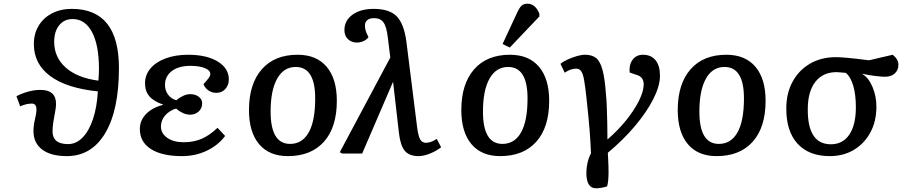

<svg xmlns="http://www.w3.org/2000/svg" viewBox="-20 -830 4928 1038"><path d="M341 14Q255 14 208 -21.5Q161 -57 161 -121Q161 -152 169 -185Q177 -218 177 -236Q178 -270 152 -270Q122 -270 89 -255L69 -310Q137 -344 199 -344Q283 -344 283 -268Q283 -251 278 -225.5Q273 -200 268.5 -171.5Q264 -143 264 -120Q264 -51 348 -51Q392 -51 426.5 -86.5Q461 -122 482.5 -185.5Q504 -249 509 -336Q341 -353 252 -418.5Q163 -484 163 -592Q163 -648 189 -691Q215 -734 261.5 -758Q308 -782 368 -782Q623 -782 623 -462Q623 -235 549 -110.5Q475 14 341 14ZM512 -394Q515 -433 515 -457Q515 -586 477.5 -656.5Q440 -727 373 -727Q327 -727 300 -693.5Q273 -660 273 -604Q273 -520 335.5 -464.5Q398 -409 512 -394Z M964 14Q855 14 795.5 -24.5Q736 -63 736 -132Q736 -179 769.5 -213.5Q803 -248 861 -263V-265Q811 -282 787.5 -309.5Q764 -337 764 -380Q764 -425 793.5 -460Q823 -495 876 -514.5Q929 -534 997 -534Q1097 -534 1157 -497.5Q1217 -461 1217 -401Q1217 -369 1198 -348.5Q1179 -328 1150 -328Q1126 -328 1107.5 -340.5Q1089 -353 1080 -375Q1102 -399 1109.5 -410Q1117 -421 1117 -430Q1117 -450 1087 -462Q1057 -474 1009 -474Q946 -474 909 -446Q872 -418 872 -371Q872 -341 888.5 -318.5Q905 -296 933 -288Q949 -302 969.5 -311.5Q990 -321 1008 -321Q1036 -321 1054.5 -307Q1073 -293 1073 -271Q1073 -245 1054.5 -227.5Q1036 -210 1008 -210Q988 -210 968.5 -219Q949 -228 932 -243Q895 -232 872.5 -205.5Q850 -179 850 -146Q850 -109 884 -85Q918 -61 973 -61Q1027 -61 1070 -79.5Q1113 -98 1156 -139L1197 -95Q1159 -44 1097.5 -15Q1036 14 964 14Z M1536 14Q1435 14 1380.5 -51Q1326 -116 1326 -235Q1326 -376 1395 -455Q1464 -534 1589 -534Q1691 -534 1746 -469Q1801 -404 1801 -285Q1801 -142 1731.5 -64Q1662 14 1536 14ZM1548 -52Q1614 -52 1649 -114Q1684 -176 1684 -298Q1684 -468 1579 -468Q1514 -468 1478.5 -405Q1443 -342 1443 -227Q1443 -52 1548 -52Z M2243 14Q2193 14 2169 -14Q2145 -42 2137 -109L2105 -388L1938 0H1830L1817 -7L2090 -519L2077 -625Q2070 -685 2053.5 -708.5Q2037 -732 2002 -732Q1979 -732 1966 -721.5Q1953 -711 1953 -692Q1953 -667 1966 -642L1972 -629Q1963 -616 1945.5 -608Q1928 -600 1910 -600Q1880 -600 1861 -618.5Q1842 -637 1842 -667Q1842 -719 1885.5 -750.5Q1929 -782 2000 -782Q2085 -782 2124.5 -742Q2164 -702 2177 -605L2235 -143Q2241 -95 2251.5 -76.5Q2262 -58 2282 -58Q2310 -58 2341 -79L2365 -34Q2338 -13 2304 0.5Q2270 14 2243 14Z M2684 14Q2583 14 2528.5 -51Q2474 -116 2474 -235Q2474 -376 2543 -455Q2612 -534 2737 -534Q2839 -534 2894 -469Q2949 -404 2949 -285Q2949 -142 2879.5 -64Q2810 14 2684 14ZM2696 -52Q2762 -52 2797 -114Q2832 -176 2832 -298Q2832 -468 2727 -468Q2662 -468 2626.5 -405Q2591 -342 2591 -227Q2591 -52 2696 -52ZM2736 -573 2697 -592 2776 -762Q2789 -790 2800.5 -800Q2812 -810 2832 -810Q2874 -810 2896 -756V-741Z M3202 188Q3150 188 3150 104Q3150 77 3156.5 49Q3163 21 3175 -1Q3173 -41 3171.5 -69.5Q3170 -98 3167.5 -127Q3165 -156 3161.5 -195.5Q3158 -235 3151 -297Q3144 -364 3137.5 -399Q3131 -434 3121 -446.5Q3111 -459 3095 -459Q3065 -459 3033 -437L3010 -485Q3026 -498 3050.5 -509Q3075 -520 3099.5 -527Q3124 -534 3143 -534Q3181 -534 3203 -516Q3225 -498 3237.5 -451.5Q3250 -405 3256 -320Q3259 -293 3260.5 -252.5Q3262 -212 3263 -166Q3264 -120 3264 -76Q3320 -124 3364.5 -179Q3409 -234 3434.5 -285.5Q3460 -337 3460 -374Q3460 -411 3428 -423L3384 -438Q3380 -480 3400 -507Q3420 -534 3456 -534Q3500 -534 3524 -504.5Q3548 -475 3548 -420Q3548 -366 3512.5 -295.5Q3477 -225 3413.5 -149.5Q3350 -74 3266 -4Q3267 11 3268 31.5Q3269 52 3269.5 70.5Q3270 89 3270 99Q3270 152 3262 178Q3227 188 3202 188Z M3854 14Q3753 14 3698.5 -51Q3644 -116 3644 -235Q3644 -376 3713 -455Q3782 -534 3907 -534Q4009 -534 4064 -469Q4119 -404 4119 -285Q4119 -142 4049.5 -64Q3980 14 3854 14ZM3866 -52Q3932 -52 3967 -114Q4002 -176 4002 -298Q4002 -468 3897 -468Q3832 -468 3796.5 -405Q3761 -342 3761 -227Q3761 -52 3866 -52Z M4466 14Q4353 14 4291.5 -53.5Q4230 -121 4231 -245Q4231 -326 4265 -388.5Q4299 -451 4359.5 -486Q4420 -521 4499 -521Q4547 -521 4678 -504L4806 -534Q4837 -510 4837 -480Q4837 -451 4817.5 -433Q4798 -415 4764 -415Q4746 -415 4710 -419.5Q4674 -424 4643 -431V-429Q4676 -410 4697 -360Q4718 -310 4718 -253Q4718 -174 4685.5 -114Q4653 -54 4596.5 -20Q4540 14 4466 14ZM4472 -50Q4536 -50 4571.5 -102Q4607 -154 4607 -250Q4607 -318 4593 -366Q4579 -414 4553 -436Q4540 -437 4525.5 -438.5Q4511 -440 4502 -440Q4429 -440 4388 -387.5Q4347 -335 4347 -239Q4346 -50 4472 -50Z"/></svg>

Font: Literata 7pt Medium
Style: Italic
Weight: 500
Italic angle: -2°
Designer: Latin by Veronika Burian and Jose Scaglione. Greek by Irene Vlachou. Cyrillic by Vera Evstafieva
Foundry: TypeTogether
Version: Version 3.002